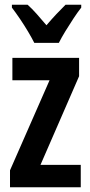

<svg xmlns="http://www.w3.org/2000/svg" viewBox="-20 -786 379 806"><path d="M319 0H22V-71L188 -449H32V-543H312V-466L150 -94H319ZM124 -606Q114 -626 98 -653Q82 -680 64 -706.5Q46 -733 30 -754V-766H96Q114 -750 134 -727.5Q154 -705 175 -680Q199 -708 216.5 -726.5Q234 -745 255 -766H321V-754Q306 -735 288.5 -708.5Q271 -682 254.5 -655Q238 -628 227 -606Z"/></svg>

Font: Noto Sans Ethiopic ExtraCondensed SemiBold
Style: Regular
Weight: 600
Width: 2
Designer: Monotype Design Team
Foundry: Monotype Imaging Inc.
Version: Version 2.102; ttfautohint (v1.8.4.7-5d5b)